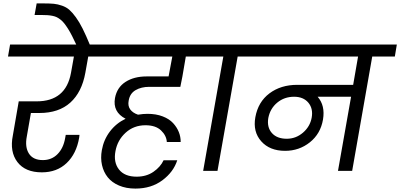

<svg xmlns="http://www.w3.org/2000/svg" viewBox="-20 -1001 2345 1125"><path d="M26.9 -669.9 39.1 -740.2H627.9L615.2 -669.9H497.1L480 -574.2Q459.5 -460.9 392.1 -399.9Q324.7 -338.9 210.9 -338.9H161.1L137.2 -202.1Q125 -139.6 149.4 -101.3Q173.8 -63 231 -63Q282.7 -63 317.1 -97.9Q351.6 -132.8 361.8 -191.9L365.2 -210.9H445.8Q443.8 -197.3 443.8 -193.8Q427.7 -100.1 370.6 -45.7Q313.5 8.8 225.1 8.8Q127.9 8.8 82 -51.5Q36.1 -111.8 55.2 -207L89.8 -407.2H194.8Q365.7 -407.2 396 -574.2L413.1 -669.9Z M428.7 -735.8Q414.1 -767.1 402.3 -790.3Q390.6 -813.5 378.7 -832.3Q366.7 -851.1 356.9 -863.5Q347.2 -876 335.2 -885.5Q323.2 -895 312.7 -900.1Q302.2 -905.3 287.4 -908.2Q272.5 -911.1 258.5 -912.1Q244.6 -913.1 224.6 -913.1H182.6L194.8 -981H235.8Q272.5 -981 295.4 -978.8Q318.4 -976.6 343.5 -967.8Q368.7 -959 386.2 -943.6Q403.8 -928.2 424.3 -900.1Q444.8 -872.1 464.4 -832.8Q483.9 -793.5 507.8 -735.8Z M1018.6 -62Q996.6 6.8 931.4 55.4Q866.2 104 773.4 104Q719.2 104 677.5 86.2Q635.7 68.4 611.3 37.8Q586.9 7.3 577.6 -33.7Q568.4 -74.7 576.7 -121.1Q587.4 -182.1 624 -230.5Q660.6 -278.8 715.8 -305.2Q639.2 -344.7 653.8 -426.8Q665.5 -488.8 715.3 -521Q765.1 -553.2 838.9 -553.2H967.8L989.7 -669.9H571.8L583.5 -740.2H1222.7L1210.4 -669.9H1068.8L1048.8 -553.2L1036.6 -492.2H854.5Q807.6 -492.2 774.2 -472.7Q740.7 -453.1 733.9 -411.1Q728 -380.9 742.9 -360.1Q757.8 -339.4 788.6 -329.1Q818.8 -334 844.7 -334Q894.5 -334 933.1 -319.1Q971.7 -304.2 994.1 -279.8Q1016.6 -255.4 1027.8 -227.1Q1039.1 -198.7 1038.6 -168.9H957.5Q955.1 -207 923.3 -237.1Q891.6 -267.1 832.5 -267.1Q764.2 -267.1 716.3 -223.6Q668.5 -180.2 656.7 -116.2Q644 -50.3 677 -8.1Q710 34.2 780.8 34.2Q837.9 34.2 879.2 5.6Q920.4 -22.9 938.5 -62Z M1170.4 0 1288.6 -669.9H1156.2L1168.5 -740.2H1515.1L1503.4 -669.9H1372.6L1254.4 0Z M1660.2 -188Q1713.4 -188 1754.9 -223.4Q1796.4 -258.8 1806.2 -311Q1815.9 -364.3 1786.9 -399.2Q1757.8 -434.1 1703.1 -434.1Q1646 -434.1 1604.5 -399.7Q1563 -365.2 1552.2 -310.1Q1543 -255.9 1572.8 -221.9Q1602.5 -188 1660.2 -188ZM1450.2 -669.9 1462.4 -740.2H2305.2L2293.5 -669.9H2161.1L2043.5 0H1960.4L2037.1 -434.1H1841.3Q1886.2 -382.3 1872.6 -300.8Q1858.4 -217.3 1795.7 -167.2Q1732.9 -117.2 1650.4 -117.2Q1560.5 -117.2 1510.7 -173.1Q1460.9 -229 1476.1 -314Q1492.2 -403.8 1558.8 -453.9Q1625.5 -503.9 1721.2 -503.9H2049.3L2078.1 -669.9Z"/></svg>

Font: Poppins
Style: Italic
Weight: 400
Italic angle: -10°
Designer: Ninad Kale (Devanagari), Jonny Pinhorn (Latin)
Foundry: Indian Type Foundry
Version: Version 3.200;PS 1.000;hotconv 16.6.54;makeotf.lib2.5.65590